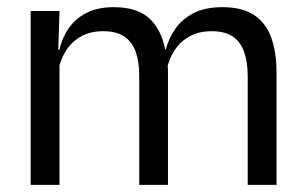

<svg xmlns="http://www.w3.org/2000/svg" viewBox="-20 -519 856 539"><path d="M675.4 0V-305.7Q675.4 -344.2 665.7 -372.4Q656.1 -400.7 633.9 -416.1Q611.7 -431.4 574.1 -431.4Q538.6 -431.4 512.5 -417.1Q486.4 -402.7 470.4 -378.3Q454.4 -353.9 448 -322.9L435.5 -380.5H445.6Q453.6 -411.8 472.7 -438.8Q491.7 -465.9 524.1 -482.4Q556.4 -498.9 604.5 -498.9Q658.9 -498.9 692.2 -477.5Q725.6 -456 741 -414.7Q756.3 -373.5 756.3 -314.5V0ZM66.1 0V-488.2H147L143.4 -370.8L147 -366.1V0ZM370.9 0V-305.6Q370.9 -344.1 361.3 -372.4Q351.6 -400.7 329.5 -416.1Q307.4 -431.4 269.8 -431.4Q234 -431.4 208 -417Q181.9 -402.5 165.9 -377.8Q150 -353 143.5 -321.5L128.7 -378.9H146.7Q153.9 -412.1 172.5 -439.3Q191.2 -466.5 222.7 -482.7Q254.3 -498.9 299.9 -498.9Q367.6 -498.9 402.7 -464.1Q437.9 -429.2 447 -361.9Q449.3 -352 450.4 -340.3Q451.5 -328.6 451.5 -317.1V0Z"/></svg>

Font: Anek Tamil Medium
Style: Regular
Weight: 500
Designer: Aadarsh Rajan (Tamil), Yesha Goshar (Latin)
Foundry: Ek Type
Version: Version 1.003